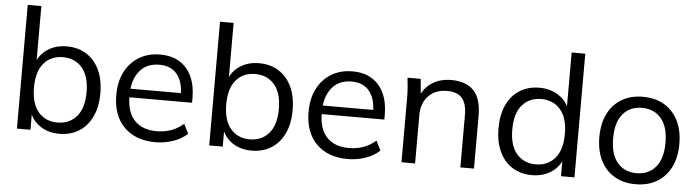

<svg xmlns="http://www.w3.org/2000/svg" viewBox="-46 -933 4138 1138"><g transform="rotate(5 2022.5 -363.5)"><path d="M331 8.9Q262.8 8.9 213.7 -25.5Q164.7 -59.9 148.1 -119.7H159.1V0H78.6V-736H159.6V-384.5H148.1Q165.1 -443.4 214.2 -477.3Q263.3 -511.3 331 -511.3Q398.6 -511.3 448.3 -479.8Q498 -448.3 525.5 -390.4Q553 -332.4 553 -250.9Q553 -170 525.2 -111.8Q497.5 -53.5 447.5 -22.3Q397.6 8.9 331 8.9ZM314 -56.8Q385.2 -56.8 428.1 -106.1Q471 -155.3 471 -250.9Q471 -346.6 428.1 -396.1Q385.2 -445.5 314 -445.5Q242.9 -445.5 200.5 -396.3Q158.1 -347.1 158.1 -251.4Q158.1 -155.7 200.5 -106.3Q242.9 -56.8 314 -56.8Z M902.5 8.9Q784.5 8.9 716.2 -59.7Q647.9 -128.4 647.9 -249.9Q647.9 -329.4 677.8 -387.9Q707.8 -446.3 761.7 -478.8Q815.6 -511.3 886.4 -511.3Q955.2 -511.3 1002.3 -482.1Q1049.5 -453 1074.4 -399.4Q1099.4 -345.8 1099.4 -272.9V-243.1H709.7V-294.2H1045.9L1028.9 -280.8Q1028.9 -361.4 992.8 -406Q956.7 -450.7 886.3 -450.7Q810.6 -450.7 768.6 -398.3Q726.6 -345.8 726.6 -257.2V-248.5Q726.6 -153.7 773.2 -105.3Q819.8 -56.8 903.9 -56.8Q949 -56.8 988.3 -70.2Q1027.7 -83.6 1063.8 -114.9L1092.3 -57.9Q1059 -26.2 1008.5 -8.7Q957.9 8.9 902.5 8.9Z M1475 8.9Q1406.8 8.9 1357.7 -25.5Q1308.7 -59.9 1292.1 -119.7H1303.1V0H1222.6V-736H1303.6V-384.5H1292.1Q1309.1 -443.4 1358.2 -477.3Q1407.3 -511.3 1475 -511.3Q1542.6 -511.3 1592.3 -479.8Q1642 -448.3 1669.5 -390.4Q1697 -332.4 1697 -250.9Q1697 -170 1669.2 -111.8Q1641.5 -53.5 1591.5 -22.3Q1541.6 8.9 1475 8.9ZM1458 -56.8Q1529.2 -56.8 1572.1 -106.1Q1615 -155.3 1615 -250.9Q1615 -346.6 1572.1 -396.1Q1529.2 -445.5 1458 -445.5Q1386.9 -445.5 1344.5 -396.3Q1302.1 -347.1 1302.1 -251.4Q1302.1 -155.7 1344.5 -106.3Q1386.9 -56.8 1458 -56.8Z M2046.5 8.9Q1928.5 8.9 1860.2 -59.7Q1791.9 -128.4 1791.9 -249.9Q1791.9 -329.4 1821.8 -387.9Q1851.8 -446.3 1905.7 -478.8Q1959.6 -511.3 2030.4 -511.3Q2099.2 -511.3 2146.3 -482.1Q2193.5 -453 2218.4 -399.4Q2243.4 -345.8 2243.4 -272.9V-243.1H1853.7V-294.2H2189.9L2172.9 -280.8Q2172.9 -361.4 2136.8 -406Q2100.7 -450.7 2030.3 -450.7Q1954.6 -450.7 1912.6 -398.3Q1870.6 -345.8 1870.6 -257.2V-248.5Q1870.6 -153.7 1917.2 -105.3Q1963.8 -56.8 2047.9 -56.8Q2093 -56.8 2132.3 -70.2Q2171.7 -83.6 2207.8 -114.9L2236.3 -57.9Q2203 -26.2 2152.5 -8.7Q2101.9 8.9 2046.5 8.9Z M2366.6 0V-385.9Q2366.6 -414.2 2364.3 -443.6Q2362.1 -472.9 2358.6 -502.3H2437.2L2446.7 -391.7H2434.7Q2457.1 -450 2505.4 -480.7Q2553.7 -511.3 2618.4 -511.3Q2707.4 -511.3 2752.6 -463.4Q2797.9 -415.5 2797.9 -313.8V0H2716.9V-308.8Q2716.9 -380.4 2688.4 -412.5Q2659.8 -444.6 2600.1 -444.6Q2529.9 -444.6 2488.8 -401.7Q2447.6 -358.8 2447.6 -286.6V0Z M3143.3 8.9Q3076.8 8.9 3026.8 -22.3Q2976.8 -53.5 2949.4 -112Q2921.9 -170.5 2921.9 -251.4Q2921.9 -332.9 2949.4 -390.8Q2976.8 -448.8 3026.8 -480.1Q3076.8 -511.3 3143.3 -511.3Q3210.5 -511.3 3260.4 -477.3Q3310.2 -443.4 3326.7 -384.5H3314.8V-736H3395.8V0H3315.7V-119.7H3327.2Q3310.7 -59.9 3260.8 -25.5Q3211 8.9 3143.3 8.9ZM3160.3 -56.8Q3230.9 -56.8 3273.8 -106.3Q3316.7 -155.7 3316.7 -251.4Q3316.7 -347.1 3273.8 -396.3Q3230.9 -445.5 3160.3 -445.5Q3089.1 -445.5 3046.5 -396.3Q3003.9 -347.1 3003.9 -251.4Q3003.9 -155.7 3046.5 -106.3Q3089.1 -56.8 3160.3 -56.8Z M3759.4 8.9Q3686.7 8.9 3633.4 -22.5Q3580.1 -54 3551 -112.4Q3521.9 -170.8 3521.9 -251.3Q3521.9 -331.9 3551 -390.1Q3580.1 -448.3 3633.5 -479.8Q3686.9 -511.3 3759.5 -511.3Q3832.1 -511.3 3885.6 -479.8Q3939.1 -448.3 3968.5 -390.1Q3997.9 -331.8 3997.9 -251.3Q3997.9 -170.9 3968.5 -112.5Q3939.1 -54 3885.7 -22.5Q3832.2 8.9 3759.4 8.9ZM3759.4 -56.8Q3830.6 -56.8 3873 -106.3Q3915.4 -155.7 3915.4 -251.4Q3915.4 -347.1 3872.9 -396.3Q3830.4 -445.5 3759.3 -445.5Q3688.2 -445.5 3646 -396.3Q3603.9 -347.1 3603.9 -251.4Q3603.9 -155.7 3646 -106.3Q3688.1 -56.8 3759.4 -56.8Z"/></g></svg>

Font: Mulish ExtraLight
Style: Regular
Weight: 200
Designer: Vernon Adams
Foundry: Vernon Adams
Version: Version 3.603